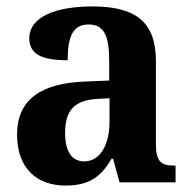

<svg xmlns="http://www.w3.org/2000/svg" viewBox="-20 -566 594 596"><path d="M183 10C256 10 293 -16 326 -73H331L351 0H525V-52H518C479 -52 464 -67 464 -118V-376C464 -501 398 -546 266 -546C158 -546 71 -516 71 -447C71 -398 109 -379 190 -379C190 -454 207 -490 255 -490C305 -490 319 -452 319 -374V-316L246 -313C108 -308 33 -258 33 -148C33 -40 98 10 183 10ZM241 -65C204 -65 182 -95 182 -153C182 -219 207 -255 282 -259L320 -261V-190C320 -111 288 -65 241 -65Z"/></svg>

Font: Noto Serif SemiCondensed
Style: Bold
Weight: 700
Width: 4
Designer: Monotype Design Team
Foundry: Monotype Imaging Inc.
Version: Version 2.015